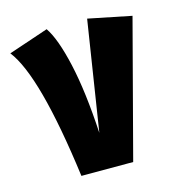

<svg xmlns="http://www.w3.org/2000/svg" viewBox="-105 -627 643 702"><g transform="rotate(-15 216.5 -275.5)"><path d="M222 -135 287 -550 450 -517 314 0H118Q66 -394 -17 -500L134 -551Q165 -506 189 -400Q213 -294 222 -135Z"/></g></svg>

Font: Fira Sans Extra Condensed ExtraBold
Style: Regular
Weight: 800
Width: 1
Designer: Carrois Corporate & Edenspiekermann AG
Foundry: Carrois Corporate GbR & Edenspiekermann AG
Version: Version 4.203